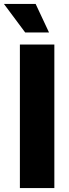

<svg xmlns="http://www.w3.org/2000/svg" viewBox="-47 -955 350 975"><path d="M54 0V-729H229V0ZM81 -790 -27 -935H134L202 -790Z"/></svg>

Font: Mona Sans Expanded
Style: Bold
Weight: 700
Width: 7
Designer: Deni Anggara
Foundry: GitHub
Version: Version 2.000